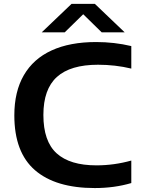

<svg xmlns="http://www.w3.org/2000/svg" viewBox="-20 -968 734 998"><path d="M54.5 -368.5Q54.5 -492 104 -577.2Q153.5 -662.5 248.5 -706Q343.5 -749.5 479.5 -749.5Q574 -749.5 662.5 -728.5V-611.5Q579.5 -631.5 489.5 -631.5Q346 -631.5 275.8 -568Q205.5 -504.5 205.5 -370.5Q205.5 -233.5 274.5 -171Q343.5 -108.5 481 -108.5Q573.5 -108.5 662.5 -133.5V-16.5Q574.5 9.5 472.5 9.5Q269.5 9.5 162 -83.2Q54.5 -176 54.5 -368.5ZM628 -800H508.5L412.5 -894L316.5 -800H197L352 -948H473Z"/></svg>

Font: Encode Sans Expanded SemiBold
Style: Regular
Weight: 600
Width: 7
Designer: Multiple Designers
Foundry: Impallari Type
Version: Version 2.000